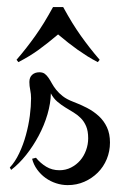

<svg xmlns="http://www.w3.org/2000/svg" viewBox="-20 -517 362 555"><path d="M297.9 -105Q297.9 -79.6 288.6 -57.1Q279.3 -34.7 262.7 -18.1Q246.1 -1.5 223.9 8.3Q201.7 18.1 175.8 18.1Q158.7 18.1 142.1 12.7Q125.5 7.3 111.6 -2.7Q97.7 -12.7 87.4 -26.9Q77.1 -41 72.8 -58.1L84 -61Q96.7 -45.4 113.5 -35.2Q130.4 -24.9 151.9 -24.9Q169.9 -24.9 185.3 -32.7Q200.7 -40.5 211.7 -53.2Q222.7 -65.9 228.8 -82.8Q234.9 -99.6 234.9 -117.2Q234.9 -138.2 229 -152.1Q223.1 -166 213.6 -175.5Q204.1 -185.1 192.4 -192.1Q180.7 -199.2 168.7 -206.5Q156.7 -213.9 145.8 -223.1Q134.8 -232.4 127 -247.1Q126.5 -218.3 117.2 -186.5Q107.9 -154.8 92 -125Q76.2 -95.2 55.7 -69.3Q35.2 -43.5 12.2 -25.9L8.3 -32.7Q23.9 -49.3 35.6 -74.2Q47.4 -99.1 54.9 -126.7Q62.5 -154.3 66.2 -182.1Q69.8 -210 69.8 -232.9Q69.8 -245.1 67.4 -256.8Q64.9 -268.6 64.9 -279.8Q64.9 -293.5 73 -300.8Q81.1 -308.1 93.8 -308.1Q103.5 -308.1 109.4 -303.7Q115.2 -299.3 120.1 -292.2Q125 -285.2 129.9 -276.1Q134.8 -267.1 142.3 -257.6Q149.9 -248 161.4 -239Q172.9 -230 190.9 -223.1Q211.9 -215.3 231.2 -205.3Q250.5 -195.3 265.4 -181.6Q280.3 -168 289.1 -149.2Q297.9 -130.4 297.9 -105ZM27.8 -344.2Q43 -361.8 56.2 -378.7Q69.3 -395.5 82 -413.3Q94.7 -431.2 107.2 -451.4Q119.6 -471.7 133.3 -496.6H162.6Q176.3 -471.7 188.7 -451.4Q201.2 -431.2 213.9 -413.3Q226.6 -395.5 239.7 -378.7Q252.9 -361.8 268.1 -344.2L262.7 -337.4Q245.6 -346.2 231.7 -355Q217.8 -363.8 204.3 -373.3Q190.9 -382.8 177.2 -393.6Q163.6 -404.3 147.9 -417.5Q132.3 -404.3 118.7 -393.6Q105 -382.8 91.6 -373Q78.1 -363.3 64 -354.7Q49.8 -346.2 33.2 -337.4Z"/></svg>

Font: Montez
Style: Regular
Weight: 400
Designer: Astigmatic (AOETI)
Foundry: Astigmatic (AOETI)
Version: Version 1.000